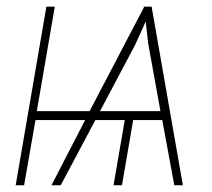

<svg xmlns="http://www.w3.org/2000/svg" viewBox="-20 -548 627 568"><path d="M460 -192.9H374L340.8 0H315.9L349.1 -192.9H262.2L159.7 0H132.3L231.9 -192.9H85L51.3 0H26.4L117.2 -528.3H142.1L88.9 -219.2H245.1L405.8 -526.4L405.3 -528.3H429.7L428.7 -527.3L521 0H495.6ZM275.9 -219.2H454.6L418.5 -418.9L411.1 -484.4L379.4 -414.6Z"/></svg>

Font: Roboto Mono Thin
Style: Italic
Weight: 250
Designer: Google
Version: Version 2.000985; 2015; ttfautohint (v1.3)